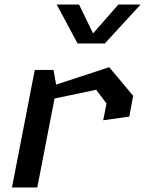

<svg xmlns="http://www.w3.org/2000/svg" viewBox="-20 -830 660 850"><path d="M437 -297.5 552.5 -314 569.5 -406 463.5 -532.5 228.5 -455.5 217 -520.5H134L33 0H145L221.5 -394L406 -432.5L451.5 -371.5ZM231 -810H330L392 -682L504 -810H602.5L444 -637.5H323.5Z"/></svg>

Font: Monaspace Krypton Medium
Style: Italic
Weight: 500
Italic angle: -11°
Designer: Riley Cran & the Lettermatic Team
Foundry: Lettermatic
Version: Version 1.101 (Monaspace Krypton)